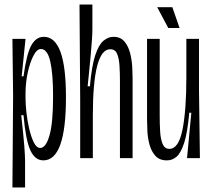

<svg xmlns="http://www.w3.org/2000/svg" viewBox="-20 -700 940 850"><path d="M35 130 38 -276 35 -528H93L76 -362H84Q98 -463 119 -500Q140 -537 174 -537Q223 -537 247.5 -471Q272 -405 272 -269Q272 10 172 10Q135 10 114.5 -34.5Q94 -79 84 -190H74Q84 -100 87.5 -54.5Q91 -9 91 13V130ZM158 -45Q183 -45 199 -100Q215 -155 215 -276Q215 -373 202.5 -428Q190 -483 161 -483Q143 -483 127.5 -452.5Q112 -422 102.5 -377Q93 -332 93 -286V-264Q93 -239 97 -202Q101 -165 109.5 -129Q118 -93 130 -69Q142 -45 158 -45Z M335 0V-258L332 -680H389V-570Q389 -553 387 -522.5Q385 -492 381.5 -455Q378 -418 374.5 -382Q371 -346 368 -318H378Q386 -408 401.5 -455Q417 -502 438 -519.5Q459 -537 482 -537Q514 -537 531.5 -515.5Q549 -494 556.5 -463Q564 -432 565.5 -402Q567 -372 567 -356V0H511V-343Q511 -377 509 -409Q507 -441 498.5 -461.5Q490 -482 468 -482Q391 -482 391 -187V0Z M719 10Q686 10 668 -10Q650 -30 642 -59.5Q634 -89 632.5 -119.5Q631 -150 631 -172V-528H687V-185Q687 -150 689 -117Q691 -84 700 -62.5Q709 -41 730 -41Q771 -41 788 -126.5Q805 -212 805 -357V-528H861V-300L865 0H808L827 -201H818Q810 -113 795.5 -68Q781 -23 762 -6.5Q743 10 719 10ZM725 -576 676 -668H743L775 -576Z"/></svg>

Font: Bricolage Grotesque 48pt Condensed ExtraLight
Style: Regular
Weight: 200
Width: 3
Designer: Mathieu Triay
Foundry: Atelier Triay
Version: Version 1.000; ttfautohint (v1.8.4.7-5d5b);gftools[0.9.32]